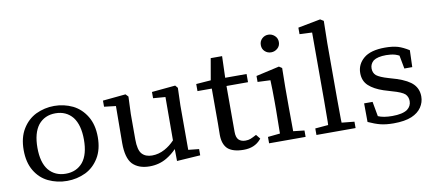

<svg xmlns="http://www.w3.org/2000/svg" viewBox="-72 -1075 3086 1362"><g transform="rotate(-10 1471.5 -394.5)"><path d="M193 -417Q149 -360 149 -254Q149 -148 193 -93Q239 -38 316.5 -38Q394 -38 440 -93Q484 -148 484 -254Q484 -360 440 -417Q394 -473 316.5 -473Q239 -473 193 -417ZM184 -496Q247 -526 317 -526Q387 -526 450 -496Q510 -466 547 -405Q584 -344 584 -255Q584 -166 547 -105.5Q510 -45 451 -16Q388 14 316.5 14Q245 14 182 -16Q122 -45 86 -105.5Q50 -166 50 -255Q50 -344 87 -405Q124 -466 184 -496Z M788 -31Q747 -76 747 -182Q747 -184 749 -449L665 -459V-468V-503L830 -519L848 -500L843 -375V-192Q843 -116 868.5 -87.5Q894 -59 941.5 -59Q989 -59 1033 -83Q1072 -104 1105 -139L1106 -451L1018 -458V-503L1188 -519L1204 -500L1200 -374V-54L1277 -46V-1L1108 10L1107 -76Q1075 -43 1037 -20Q981 14 911 14Q832 14 788 -31Z M1473 -20Q1439 -54 1439 -120L1440 -202V-453H1337V-494V-504L1443 -512L1470 -667H1552L1547 -512H1701V-453H1546V-123Q1546 -82 1563.5 -65Q1581 -48 1612 -48Q1633 -48 1648.5 -54Q1664 -60 1692 -75L1717 -44L1711 -37Q1667 14 1589 14Q1510 14 1473 -20Z M1966 -696Q1966 -668 1946 -650.5Q1926 -633 1900 -633Q1874 -633 1855 -650.5Q1836 -668 1836 -696Q1836 -724 1855 -742Q1874 -760 1900 -760Q1926 -760 1946 -742Q1966 -724 1966 -696ZM1955 -373V-228L1956 -73Q1956 -63 1956 -55L2036 -46V0H1773V-46L1861 -55Q1861 -63 1861 -73Q1863 -152 1863 -228V-284Q1863 -372 1860 -439L1768 -443V-453V-478V-486L1936 -524L1957 -510Z M2208 -55Q2208 -67 2209 -79L2210 -231V-721L2120 -725V-736V-763V-772L2282 -803L2306 -788L2303 -628V-230Q2303 -196 2303.5 -156Q2304 -116 2304 -79Q2305 -66 2305 -55L2396 -46V0H2114V-37V-47Z M2799 -7Q2749 14 2669 14Q2614 14 2574 4Q2535 -6 2487 -28L2486 -162H2547L2566 -56Q2604 -39 2668 -39Q2742 -39 2777 -63Q2807 -86 2807 -122Q2807 -153 2787 -173Q2765 -193 2696 -212L2637 -230Q2571 -252 2533.5 -286.5Q2496 -321 2496 -378Q2496 -441 2546 -483.5Q2596 -526 2700 -526Q2753 -526 2792 -515Q2828 -504 2871 -477L2867 -356H2819H2810L2792 -452Q2778 -459 2763 -464Q2733 -472 2699 -472Q2637 -472 2607 -451Q2581 -429 2581 -396.5Q2581 -364 2603 -345Q2628 -326 2687 -309L2744 -292Q2826 -265 2860 -229Q2894 -193 2894 -140Q2894 -98 2870 -62.5Q2846 -27 2799 -7Z"/></g></svg>

Font: Early Summer Mincho Screen
Style: Regular
Weight: 400
Designer: GuiWonder
Version: Version 1.002